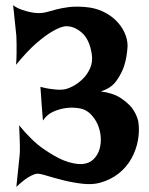

<svg xmlns="http://www.w3.org/2000/svg" viewBox="-20 -734 575 740"><path d="M30.3 -713.9Q46.9 -702.1 64.5 -696.3Q82 -690.4 95.7 -687.5Q112.3 -683.6 127.9 -683.6Q147.5 -683.6 163.6 -688.5Q179.7 -693.4 199.2 -698.2Q218.8 -703.1 244.1 -706.5Q269.5 -710 307.6 -707Q345.7 -704.1 376 -689.9Q406.2 -675.8 427.2 -654.8Q448.2 -633.8 460 -608.4Q471.7 -583 471.7 -556.6Q469.7 -516.6 459 -481.4Q449.2 -451.2 428.7 -422.4Q408.2 -393.6 368.2 -381.8Q417 -375 444.8 -356.4Q472.7 -337.9 488.3 -318.4Q505.9 -294.9 512.7 -267.6Q518.6 -231.4 511.7 -193.8Q504.9 -156.2 486.8 -123.5Q468.8 -90.8 438 -65.9Q407.2 -41 364.3 -29.3Q335 -21.5 297.4 -25.9Q259.8 -30.3 224.6 -39.1Q189.5 -47.9 161.1 -56.6Q132.8 -65.4 122.1 -64.5Q113.3 -63.5 101.6 -57.6Q90.8 -52.7 76.7 -42.5Q62.5 -32.2 43 -13.7Q47.9 -57.6 50.3 -84Q52.7 -110.4 54.7 -126Q56.6 -143.6 56.6 -152.3V-173.8Q56.6 -185.5 55.7 -204.1Q54.7 -222.7 53.7 -251Q103.5 -190.4 147.5 -160.2Q191.4 -129.9 224.6 -116.2Q263.7 -100.6 295.9 -101.6Q323.2 -103.5 339.8 -119.6Q356.4 -135.7 363.3 -158.2Q370.1 -180.7 368.2 -206.5Q366.2 -232.4 356 -255.4Q345.7 -278.3 328.1 -295.4Q310.5 -312.5 287.1 -316.4Q258.8 -321.3 233.4 -317.4Q210.9 -314.5 186.5 -304.2Q162.1 -293.9 145.5 -269.5Q143.6 -286.1 143.1 -297.9Q142.6 -309.6 141.6 -317.4Q140.6 -326.2 140.6 -330.1Q140.6 -335 139.6 -344.7Q138.7 -352.5 138.2 -365.7Q137.7 -378.9 135.7 -399.4Q153.3 -394.5 168.9 -392.1Q184.6 -389.6 196.3 -388.7Q210 -387.7 221.7 -388.7Q236.3 -389.6 257.3 -399.9Q278.3 -410.2 296.9 -427.7Q315.4 -445.3 326.7 -469.7Q337.9 -494.1 334 -523.4Q325.2 -583 294.4 -608.9Q263.7 -634.8 231.4 -632.8Q210 -629.9 180.7 -612.3Q155.3 -597.7 120.6 -567.9Q85.9 -538.1 42 -484.4Q43.9 -510.7 43.9 -531.7Q43.9 -552.7 43.9 -566.4Q43.9 -583 43 -595.7L40 -625Q38.1 -639.6 36.1 -662.1Q34.2 -684.6 30.3 -713.9Z"/></svg>

Font: Irish Grover
Style: Regular
Weight: 400
Designer: Squid
Foundry: Font Diner, Inc DBA Sideshow
Version: Version 1.000